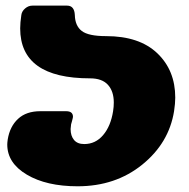

<svg xmlns="http://www.w3.org/2000/svg" viewBox="-20 -645 673 682"><path d="M5.8 -131.7Q5.8 -138.3 7.5 -150Q15 -195.8 44.2 -222.9Q73.3 -250 123.3 -250H215Q239.2 -250 239.2 -230Q239.2 -229.2 238.8 -227.5Q238.3 -225.8 238.3 -225Q238.3 -224.2 235.8 -215Q233.3 -205.8 232.5 -203.3Q230.8 -191.7 230.8 -186.7Q230.8 -162.5 242.9 -147.9Q255 -133.3 279.2 -133.3Q319.2 -133.3 346.2 -165Q373.3 -196.7 381.7 -250Q384.2 -265.8 384.2 -280.8Q384.2 -320.8 363.3 -343.8Q342.5 -366.7 300 -366.7Q51.7 -366.7 51.7 -544.2Q51.7 -564.2 55.8 -591.7Q57.5 -605 69.2 -615Q80.8 -625 95 -625H218.3Q244.2 -625 245.8 -591.7Q246.7 -553.3 270.4 -535Q294.2 -516.7 356.7 -516.7Q475 -516.7 538.8 -455.8Q602.5 -395 602.5 -298.3Q602.5 -277.5 598.3 -250Q580 -136.7 485 -60Q390 16.7 255.8 16.7Q145 16.7 75.4 -24.6Q5.8 -65.8 5.8 -131.7Z"/></svg>

Font: BoonTook Mon
Style: Italic
Weight: 400
Italic angle: -9°
Designer: Sungsit Sawaiwan
Foundry: FontUni
Version: Version 3.0